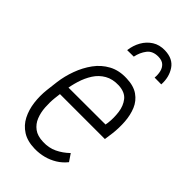

<svg xmlns="http://www.w3.org/2000/svg" viewBox="-237 -834 917 917"><g transform="rotate(45 222.0 -375.5)"><path d="M193.4 10.3Q142.6 9.3 109.6 -11.7Q76.7 -32.7 59.1 -67.1Q41.5 -101.6 36.1 -143.8Q30.8 -186 35.6 -229L43 -290.5Q48.8 -335.4 65.2 -380.1Q81.5 -424.8 108.2 -461.4Q134.8 -498 174.3 -519.3Q213.9 -540.5 266.1 -538.1Q314.9 -536.6 344.7 -515.6Q374.5 -494.6 388.4 -461.2Q402.3 -427.7 405.3 -386.7Q408.2 -345.7 403.3 -305.2L397 -259.8H70.8L79.6 -310.5L350.1 -311L352.5 -325.2Q356.9 -360.4 352.1 -397.5Q347.2 -434.6 326.9 -460Q306.6 -485.4 262.7 -487.8Q220.7 -489.3 190.9 -472.2Q161.1 -455.1 142.3 -425.8Q123.5 -396.5 112.5 -360.6Q101.6 -324.7 97.2 -290.5L89.8 -229Q86.4 -197.8 88.6 -164.8Q90.8 -131.8 101.8 -104.5Q112.8 -77.1 136 -59.8Q159.2 -42.5 198.2 -41.5Q237.3 -40 269.3 -55.2Q301.3 -70.3 329.1 -97.2L354 -60.5Q334 -35.6 308.3 -20Q282.7 -4.4 253.7 3.2Q224.6 10.7 193.4 10.3ZM402.8 -634.8 357.4 -635.3Q359.4 -656.2 355 -675.3Q350.6 -694.3 337.6 -706.3Q324.7 -718.3 299.8 -718.8Q261.2 -719.2 242.2 -694.3Q223.1 -669.4 216.3 -635.7L171.9 -635.3Q176.3 -670.4 192.6 -699.5Q209 -728.5 236.1 -745.8Q263.2 -763.2 300.8 -762.2Q356 -760.7 380.9 -723.1Q405.8 -685.5 402.8 -634.8Z"/></g></svg>

Font: Roboto Condensed Light
Style: Italic
Weight: 300
Italic angle: -12°
Designer: Christian Robertson
Foundry: Google
Version: Version 3.0; 2020